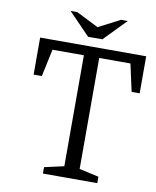

<svg xmlns="http://www.w3.org/2000/svg" viewBox="-95 -963 843 1036"><g transform="rotate(10 326.0 -445.0)"><path d="M651 -720H70V-517H115L147 -667H319V-59L212 -35V0H510V-35L403 -59V-667H574L607 -517H651ZM402 -769 520 -890H483L365 -829L244 -890H207L324 -769Z"/></g></svg>

Font: GradeGX
Style: Regular
Weight: 100
Width: 1
Designer: Adam Twardoch
Foundry: Adam Twardoch
Version: Version 2.002; DEVELOPMENT